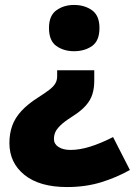

<svg xmlns="http://www.w3.org/2000/svg" viewBox="-20 -583 545 776"><path d="M361 -257Q361 -227 353.5 -202.5Q346 -178 326.5 -156Q307 -134 272 -112Q239 -91 223.5 -75.5Q208 -60 203 -47.5Q198 -35 198 -21Q198 -1 216.5 11Q235 23 265 23Q302 23 345 9.5Q388 -4 437 -29L505 104Q450 135 387.5 154Q325 173 251 173Q140 173 79 124Q18 75 18 -5Q18 -43 29.5 -75Q41 -107 67 -135Q93 -163 134 -189Q164 -208 180.5 -221Q197 -234 204 -246.5Q211 -259 211 -274V-299H361ZM382 -470Q382 -418 352 -397Q322 -376 279 -376Q238 -376 208 -397Q178 -418 178 -470Q178 -520 208 -541.5Q238 -563 279 -563Q322 -563 352 -541.5Q382 -520 382 -470Z"/></svg>

Font: Noto Sans Symbols Black
Style: Regular
Weight: 900
Version: Version 2.002